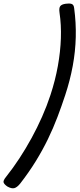

<svg xmlns="http://www.w3.org/2000/svg" viewBox="-75 -971 446 1077"><path d="M-41 21Q-2 -28 34 -83Q70 -138 102 -196.5Q134 -255 161 -316Q188 -377 208 -438Q235 -520 249.5 -600.5Q264 -681 266.5 -756.5Q269 -832 259 -899Q255 -926 263 -936.5Q271 -947 294 -950Q314 -953 326.5 -949Q339 -945 341 -925Q352 -844 350 -763Q348 -682 333 -601Q318 -520 291 -438Q271 -377 247.5 -315Q224 -253 194 -191Q164 -129 125.5 -66.5Q87 -4 38 59Q20 81 4.5 84.5Q-11 88 -34 75Q-50 64 -54.5 53.5Q-59 43 -41 21Z"/></svg>

Font: Playwrite DK Uloopet
Style: Regular
Weight: 400
Designer: Veronika Burian, José Scaglione
Foundry: TypeTogether
Version: Version 1.002